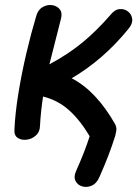

<svg xmlns="http://www.w3.org/2000/svg" viewBox="-20 -554 542 758"><path d="M372 146Q411 59 435 -18L437 -28Q443 -47 435 -63Q360 -195 263 -245Q389 -319 487 -440Q504 -460 502 -478.5Q500 -497 485.5 -508.5Q471 -520 451.5 -518Q432 -516 415 -494Q362 -433 306.5 -387Q251 -341 175 -300Q184 -337 221 -481Q227 -505 215 -518.5Q203 -532 183.5 -534Q164 -536 146 -524.5Q128 -513 122 -487Q103 -424 84.5 -345.5Q66 -267 53 -188Q40 -109 37 -43Q35 -20 49.5 -10Q64 0 85 -2.5Q106 -5 122 -19.5Q138 -34 138 -59Q141 -114 150 -173Q209 -158 252.5 -119Q296 -80 334 -16Q313 49 280 122Q270 145 278.5 161Q287 177 305 182Q323 187 342 179Q361 171 372 146Z"/></svg>

Font: Balsamiq Sans
Style: Italic
Weight: 400
Italic angle: -12°
Designer: Michael Angeles
Foundry: Balsamiq SRL
Version: Version 1.020; ttfautohint (v1.8.4.7-5d5b);gftools[0.9.26]